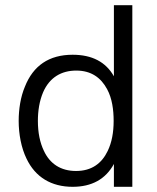

<svg xmlns="http://www.w3.org/2000/svg" viewBox="-20 -720 606 740"><path d="M419 -700V-426C388 -481 335 -509 260 -509C169 -509 108 -467 76 -386C59 -346 52 -298 52 -254C52 -203 62 -150 82 -109C116 -37 178 0 260 0C333 0 387 -29 419 -88V0H490V-700ZM395 -138C372 -90 333 -61 273 -61C214 -61 172 -89 149 -139C134 -170 126 -209 126 -254C126 -293 132 -331 146 -364C171 -422 217 -448 274 -448C331 -448 369 -421 393 -376C412 -341 418 -297 418 -254C418 -210 411 -171 395 -138Z"/></svg>

Font: Arthouse Owned
Style: Regular
Weight: 400
Designer: Jeremy Tribby
Foundry: Tribby Type
Version: Version 1.000;PS 001.000;hotconv 1.0.88;makeotf.lib2.5.64775